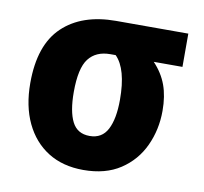

<svg xmlns="http://www.w3.org/2000/svg" viewBox="-67 -622 750 705"><g transform="rotate(10 308.0 -270.0)"><path d="M287 10Q210 10 155 -24.5Q100 -59 70 -122Q40 -185 40 -271Q40 -413 112 -481.5Q184 -550 311 -550H580V-426H473Q506 -391 521 -350Q536 -309 536 -254Q536 -184 508 -123.5Q480 -63 424.5 -26.5Q369 10 287 10ZM288 -117Q334 -117 354.5 -156.5Q375 -196 375 -267Q375 -382 331 -426H311Q258 -426 230.5 -390.5Q203 -355 203 -266Q203 -194 222.5 -155.5Q242 -117 288 -117Z"/></g></svg>

Font: Noto Sans SemiCondensed ExtraBold
Style: Regular
Weight: 800
Width: 4
Designer: Monotype Design Team
Foundry: Monotype Imaging Inc.
Version: Version 2.013; ttfautohint (v1.8.4.7-5d5b)